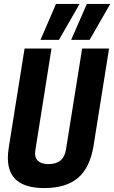

<svg xmlns="http://www.w3.org/2000/svg" viewBox="-20 -947 581 977"><path d="M205 10Q20 10 20 -143Q20 -155 21 -167.5Q22 -180 25 -199L105 -700H242L160 -183Q154 -149 171.5 -130.5Q189 -112 227 -112Q305 -112 316 -188L398 -700H535L456 -205Q438 -94 377 -42Q316 10 205 10ZM342 -744 422 -927H541L436 -744ZM186 -744 265 -927H385L280 -744Z"/></svg>

Font: Georama SemiCondensed
Style: Bold Italic
Weight: 700
Width: 4
Italic angle: -9°
Designer: Jean-Baptiste Levee
Foundry: Production Type
Version: Version 1.000